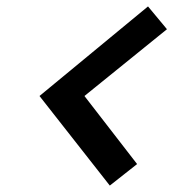

<svg xmlns="http://www.w3.org/2000/svg" viewBox="-20 -658 540 598"><path d="M103 -359 322 -80 407 -147 243 -359 500 -567 441 -638Z"/></svg>

Font: Advent Pro ExtraBold
Style: Italic
Weight: 800
Italic angle: -12°
Version: Version 3.000